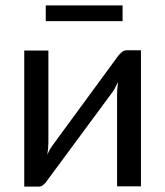

<svg xmlns="http://www.w3.org/2000/svg" viewBox="-20 -694 615 715"><path d="M504.9 -506.8Q504.9 -379.9 504.9 0Q482.4 0 416 0Q416 -85.9 416 -343.8Q416 -353.5 417 -365.2Q418 -377 419.9 -388.7Q415 -378.9 410.2 -370.1Q406.2 -361.3 401.4 -354.5Q319.3 -244.1 156.2 -22.5Q151.4 -13.7 142.6 -6.8Q134.8 1 124 1Q106.4 1 70.3 1Q70.3 -79.1 70.3 -316.4Q70.3 -363.3 70.3 -505.9Q92.8 -505.9 160.2 -505.9Q160.2 -419.9 160.2 -162.1Q160.2 -152.3 159.2 -141.6Q158.2 -129.9 156.2 -118.2Q161.1 -127.9 165 -136.7Q169.9 -144.5 174.8 -151.4Q255.9 -262.7 418.9 -484.4Q424.8 -492.2 432.6 -499Q441.4 -506.8 451.2 -506.8Q469.7 -506.8 504.9 -506.8ZM150.4 -673.8Q221.7 -673.8 436.5 -673.8Q436.5 -659.2 436.5 -615.2Q365.2 -615.2 150.4 -615.2Q150.4 -629.9 150.4 -673.8Z"/></svg>

Font: Lato
Style: Regular
Weight: 400
Designer: Lukasz Dziedzic with Adam Twardoch and Botio Nikoltchev
Version: Version 2.015; 2015-08-06; http://www.latofonts.com/